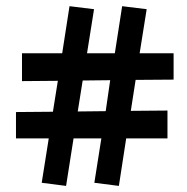

<svg xmlns="http://www.w3.org/2000/svg" viewBox="-20 -592 610 627"><path d="M407.2 -230 526.9 -231V-140.1H392.1L368.2 15.1L288.1 4.9L311 -140.1H220.2L195.8 15.1L116.2 4.9L139.2 -140.1H32.2V-226.1L152.8 -227.1L168.9 -328.1L51.8 -327.1V-418H183.1L207 -571.8L287.1 -562L264.2 -418H355L378.9 -571.8L459 -562L436 -418H546.9V-332L422.9 -331.1ZM250 -329.1 233.9 -228 325.2 -229 339.8 -330.1Z"/></svg>

Font: Sura
Style: Bold
Weight: 700
Designer: Carolina Giovagnoli
Foundry: Huerta Tipografica
Version: Version 1.002;PS 001.002;hotconv 1.0.70;makeotf.lib2.5.58329